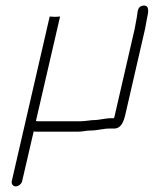

<svg xmlns="http://www.w3.org/2000/svg" viewBox="-20 -524 548 684"><path d="M59 121 100 -56C103 -55 106 -55 109 -55H259C275 -55 287 -59 302 -59C327 -59 347 -66 369 -66H386C412 -66 421 -91 427 -118L497 -422C500 -436 501 -447 504 -460C509 -481 513 -507 490 -504C467 -501 471 -478 467 -460C464 -447 463 -436 460 -422L390 -118C389 -113 388 -108 386 -103H379C352 -103 337 -96 309 -96C294 -95 282 -92 267 -92H117C114 -92 111 -92 108 -93L194 -465H192C188 -465 181 -464 176 -464C172 -464 163 -465 159 -465H157L22 121C20 131 26 140 36 140C46 140 57 131 59 121Z"/></svg>

Font: Electronic
Style: SeLtIt
Weight: 300
Version: Version 1.011